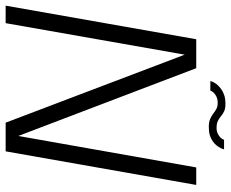

<svg xmlns="http://www.w3.org/2000/svg" viewBox="-99 -729 818 680"><g transform="rotate(90 310.0 -389.0)"><path d="M-10 0H52L165.5 -645H159.5L404.5 0H506L625 -675H563L449 -30.5H457L211.5 -675H109ZM420.5 -719.5Q437 -719.5 449.2 -723.2Q461.5 -727 470.5 -733.5Q479.5 -740 485.2 -747.2Q491 -754.5 494.5 -761.5Q498 -768.5 499 -773.5H465Q464 -768.5 458.5 -762.2Q453 -756 444 -751.5Q435 -747 423 -747Q407.5 -747 398 -751.8Q388.5 -756.5 381 -763Q373.5 -769.5 363.8 -774Q354 -778.5 337 -778.5Q321.5 -778.5 309.2 -774.8Q297 -771 288 -765Q279 -759 272.5 -752Q266 -745 262.2 -738Q258.5 -731 257 -725H291Q292.5 -730.5 298 -736.5Q303.5 -742.5 312.8 -746.8Q322 -751 334.5 -751Q347.5 -751 356 -746.2Q364.5 -741.5 372.5 -735.2Q380.5 -729 391.5 -724.2Q402.5 -719.5 420.5 -719.5Z"/></g></svg>

Font: Anybody UltraCondensed Thin Light
Style: Italic
Weight: 300
Italic angle: -10°
Version: Version 1.111